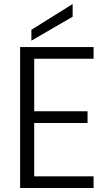

<svg xmlns="http://www.w3.org/2000/svg" viewBox="-20 -934 543 954"><path d="M150 -642V-381H415V-323H150V-58H445V0H80V-700H445V-642ZM341 -851 136 -732V-786L341 -914Z"/></svg>

Font: Poppins-Tabular Light
Style: Regular
Weight: 300
Designer: Ninad Kale (Devanagari), Jonny Pinhorn (Latin)
Foundry: Indian Type Foundry
Version: Version 4.004